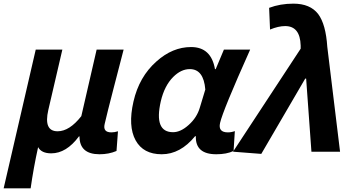

<svg xmlns="http://www.w3.org/2000/svg" viewBox="-28 -832 1981 1053"><path d="M168 -560H314L237 -229Q210 -112 288 -112Q353 -112 418 -195L502 -560H650L594 -344Q560 -213 546 -152Q535 -106 583 -106Q600 -106 619 -112L611 -4Q569 14 518 14Q408 14 408 -84H405Q336 9 253 9Q199 9 181 -25Q156 88 140 201H-8Z M716 -62Q673 -140 704 -275Q735 -411 830 -495Q918 -574 1020 -574Q1130 -574 1151 -453H1155L1200 -560H1344Q1194 -225 1179 -158Q1167 -106 1222 -106Q1241 -106 1260 -113L1253 -4Q1215 14 1158 14Q1043 14 1046 -85H1042Q961 14 859 14Q758 14 716 -62ZM1007 -147Q1052 -187 1068 -242L1098 -341Q1089 -453 1013 -453Q965 -453 922 -410Q874 -362 854 -277Q815 -107 921 -107Q963 -107 1007 -147Z M1250 0 1621 -565V-582Q1618 -689 1536 -689Q1499 -689 1453 -670L1448 -789Q1509 -812 1581 -812Q1673 -812 1717 -755Q1759 -699 1767 -575L1837 0H1680L1651 -401H1646L1405 12Z"/></svg>

Font: KaiGen Gothic CN Bold
Style: Bold
Weight: 700
Designer: Ryoko NISHIZUKA  (kana & ideographs); Paul D. Hunt (Latin, Greek & Cyrillic); Wenlong ZHANG  (bopomofo); Sandoll Communi
Foundry: Adobe Systems Incorporated
Version: Version 1.002.20150501